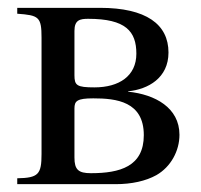

<svg xmlns="http://www.w3.org/2000/svg" viewBox="-20 -470 514 490"><path d="M170 -193C170 -212 176 -219 218 -219C277 -219 347 -211 347 -125C347 -45 286 -28 212 -28C180 -28 170 -37 170 -68ZM170 -391C170 -419 184 -422 205 -422C301 -422 328 -390 328 -333C328 -276 284 -247 221 -247C176 -247 170 -252 170 -278ZM307 -237C358 -242 410 -271 410 -336C410 -408 353 -450 235 -450H24V-435C79 -431 86 -427 86 -374V-77C86 -25 78 -16 24 -15V0H275C316 0 352 -8 379 -23C416 -44 438 -85 438 -126C438 -195 376 -229 307 -236Z"/></svg>

Font: XITS
Style: Regular
Weight: 400
Designer: MicroPress Inc., with final additions and corrections provided by Coen Hoffman, Elsevier (retired)
Version: Version 1.302